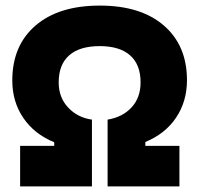

<svg xmlns="http://www.w3.org/2000/svg" viewBox="-20 -667 713 687"><path d="M52 0V-145H174V-158Q103 -187 63.5 -245Q24 -303 24 -379Q24 -504 107 -575.5Q190 -647 337 -647Q484 -647 566.5 -575.5Q649 -504 649 -380Q649 -304 610 -246Q571 -188 500 -159V-145H622V0H365V-239Q419 -248 451 -283Q483 -318 483 -372Q483 -436 445.5 -469Q408 -502 337 -502Q265 -502 227.5 -469Q190 -436 190 -372Q190 -318 224 -282Q258 -246 309 -239V0Z"/></svg>

Font: Blinker
Style: Bold
Weight: 700
Designer: Juergen Huber
Foundry: supertype
Version: Version 1.015;PS 1.15;hotconv 1.0.88;makeotf.lib2.5.647800; 